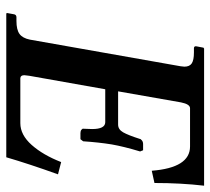

<svg xmlns="http://www.w3.org/2000/svg" viewBox="-50 -636 686 627"><g transform="rotate(90 293.5 -323.0)"><path d="M24.9 0 22.9 -2 26.9 -23.9Q27.8 -32.7 36.1 -33.2H48.8Q77.6 -33.2 91.3 -43.2Q105 -53.2 109.9 -77.1L196.8 -568.8Q197.8 -575.7 198.2 -581.5Q198.2 -598.6 187.5 -605.7Q176.8 -612.8 151.9 -612.8H138.2Q130.4 -612.8 131.8 -621.1L136.2 -644L139.2 -646H586.9Q578.1 -570.8 578.1 -483.9L538.1 -475.1Q528.3 -600.1 459 -600.1H334Q320.8 -600.1 314.9 -570.8L278.8 -365.2H387.2Q403.3 -365.2 412.6 -381.6Q421.9 -397.9 434.1 -436Q434.1 -439 439 -442.9Q443.8 -446.8 451.2 -446.8H471.2L475.1 -437Q459 -383.8 452.1 -344.2Q445.3 -302.2 441.9 -251L435.1 -242.2H415Q408.2 -242.2 404.1 -245.6Q399.9 -249 400.9 -252Q401.9 -270.5 401.9 -280.3Q401.9 -322.8 379.9 -323.2H272L228 -75.2Q226.6 -65.9 226.1 -59.1Q226.1 -46.4 235.8 -45.9H382.8Q420.9 -45.9 453.9 -83Q486.8 -120.1 509.8 -179.2L549.8 -168.9Q515.6 -73.7 494.1 0Z"/></g></svg>

Font: Linux Libertine
Style: Semibold Italic
Weight: 600
Italic angle: -11.5°
Designer: Philipp H. Poll
Foundry: Philipp H. Poll
Version: Version 5.1.2 ; ttfautohint (v0.9)